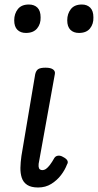

<svg xmlns="http://www.w3.org/2000/svg" viewBox="-20 -815 434 851"><path d="M149 16Q118 16 100.5 4.5Q83 -7 76.5 -27Q70 -47 70.5 -71.5Q71 -96 75 -124L136 -486Q140 -503 150 -509Q160 -515 182 -515Q205 -515 215.5 -507Q226 -499 223 -486L154 -104Q150 -87 151 -77.5Q152 -68 156.5 -64.5Q161 -61 167 -61Q176 -61 184 -66.5Q192 -72 201.5 -84.5Q211 -97 221 -115Q227 -124 238 -125Q249 -126 260 -119Q274 -112 278.5 -103.5Q283 -95 277 -86Q268 -62 250.5 -39Q233 -16 207.5 0Q182 16 149 16ZM95 -669Q71 -669 57 -683Q43 -697 43 -725Q43 -754 59 -774.5Q75 -795 108 -795Q132 -795 146 -781Q160 -767 160 -738Q161 -709 144.5 -689Q128 -669 95 -669ZM330 -669Q306 -669 292 -683Q278 -697 278 -725Q278 -754 294 -774.5Q310 -795 343 -795Q366 -795 380 -781Q394 -767 394 -738Q395 -709 379 -689Q363 -669 330 -669Z"/></svg>

Font: Playwrite DE VA
Style: Regular
Weight: 400
Designer: Veronika Burian, José Scaglione
Foundry: TypeTogether
Version: Version 1.002